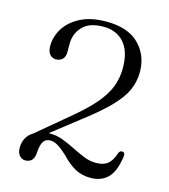

<svg xmlns="http://www.w3.org/2000/svg" viewBox="-108 -797 789 895"><g transform="rotate(15 286.0 -349.5)"><path d="M56.5 -38Q56.5 -93 102.5 -120.5L250 -244Q316 -298.5 354.2 -343.2Q392.5 -388 408.8 -430.5Q425 -473 425 -520.5Q425 -602 388 -643.2Q351 -684.5 289 -684.5Q221 -684.5 188.5 -650.2Q156 -616 156 -567.5V-527Q156 -504 144 -492Q132 -480 113 -480Q94 -480 82.5 -493.8Q71 -507.5 71 -533.5Q71 -580 97 -620.5Q123 -661 173 -686Q223 -711 295.5 -711Q400 -711 453.2 -657.8Q506.5 -604.5 506.5 -524Q506.5 -478.5 488.5 -437Q470.5 -395.5 424.5 -348Q378.5 -300.5 295.5 -237.5L169.5 -139Q173.5 -139 177.5 -139Q209 -139 239.2 -127.5Q269.5 -116 299.5 -100.8Q329.5 -85.5 358.8 -73.8Q388 -62 416.5 -62Q454.5 -62 474.5 -78.8Q494.5 -95.5 506.5 -133Q511.5 -146 523.5 -145Q538 -144 535.5 -124.5Q525 -49.5 493.5 -18.8Q462 12 410.5 12Q369.5 12 336.8 -5.5Q304 -23 267 -62.5Q239 -88 221 -98Q203 -108 185.5 -108Q164.5 -108 153.5 -91.8Q142.5 -75.5 140.5 -38Q138.5 -11 127 0.5Q115.5 12 96 12Q80 12 68.2 -1.2Q56.5 -14.5 56.5 -38Z"/></g></svg>

Font: Fraunces 9pt S000 Light
Style: Regular
Weight: 300
Version: Version 1.000; ttfautohint (v1.8.3)